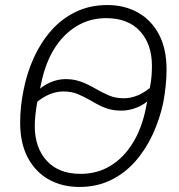

<svg xmlns="http://www.w3.org/2000/svg" viewBox="-20 -730 711 762"><path d="M295 12Q227 12 174 -17.5Q121 -47 90.5 -104Q60 -161 60 -244Q60 -276 63.5 -309Q67 -342 74 -375Q87 -441 114.5 -501.5Q142 -562 183.5 -609Q225 -656 281 -683Q337 -710 406 -710Q474 -710 527 -680.5Q580 -651 610.5 -594Q641 -537 641 -454Q641 -422 637.5 -389Q634 -356 628 -323Q614 -257 586 -196.5Q558 -136 516.5 -89Q475 -42 419.5 -15Q364 12 295 12ZM300 -40Q366 -40 418.5 -72Q471 -104 507 -162.5Q543 -221 559 -301L568 -347L585 -346Q556 -316 524 -303.5Q492 -291 464 -291Q439 -291 419 -295.5Q399 -300 380.5 -309Q362 -318 340 -331Q314 -346 289 -356.5Q264 -367 231 -367Q204 -367 176 -355.5Q148 -344 118 -318L131 -341L126 -314Q122 -290 120 -268.5Q118 -247 118 -230Q118 -144 165.5 -92Q213 -40 300 -40ZM401 -658Q336 -658 283 -625.5Q230 -593 194.5 -535Q159 -477 143 -397L135 -361L117 -360Q149 -390 179.5 -403Q210 -416 239 -416Q264 -416 284 -411Q304 -406 323 -397Q342 -388 363 -376Q389 -361 414 -350.5Q439 -340 472 -340Q499 -340 528 -352Q557 -364 593 -396L569 -355L575 -383Q580 -408 581.5 -429.5Q583 -451 583 -468Q583 -555 535.5 -606.5Q488 -658 401 -658Z"/></svg>

Font: IBM Plex Sans Light
Style: Italic
Weight: 300
Italic angle: -11.31°
Designer: Mike Abbink, Paul van der Laan, Pieter van Rosmalen
Foundry: Bold Monday
Version: Version 3.201